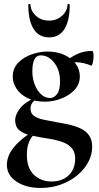

<svg xmlns="http://www.w3.org/2000/svg" viewBox="-20 -648 491 950"><path d="M182 282Q109 282 61.5 250.5Q14 219 14 167Q14 146 23.5 121.5Q33 97 60.5 67Q88 37 142 2L152 13Q142 23 133 36.5Q124 50 118.5 69.5Q113 89 113 119Q113 184 148 217Q183 250 235 250Q270 250 296 236.5Q322 223 337 197.5Q352 172 352 138Q352 108 338.5 89.5Q325 71 302.5 60.5Q280 50 252 44Q224 38 195 34Q160 28 127.5 20.5Q95 13 75 -4Q55 -21 55 -54Q55 -80 78.5 -111Q102 -142 158 -167L167 -161Q148 -151 139.5 -139Q131 -127 131 -110Q131 -87 148.5 -74.5Q166 -62 195 -56Q224 -50 256 -44Q288 -39 319.5 -32Q351 -25 377.5 -13Q404 -1 420 21Q436 43 436 78Q436 119 416 155.5Q396 192 361 220.5Q326 249 280 265.5Q234 282 182 282ZM202 -145Q151 -145 115.5 -163Q80 -181 61.5 -209.5Q43 -238 43 -268Q43 -310 70.5 -338Q98 -366 138 -379.5Q178 -393 215 -393Q262 -393 298 -376.5Q334 -360 354.5 -332.5Q375 -305 375 -270Q375 -231 348.5 -203Q322 -175 282.5 -160Q243 -145 202 -145ZM229 -163Q246 -163 261.5 -181.5Q277 -200 277 -246Q277 -301 248.5 -337.5Q220 -374 182 -374Q160 -374 150 -353.5Q140 -333 140 -295Q140 -262 151 -232Q162 -202 182 -182.5Q202 -163 229 -163ZM303 -313 305 -345Q337 -370 367.5 -383Q398 -396 435 -396Q440 -396 441.5 -388Q443 -380 443 -368Q443 -354 439 -337Q435 -320 432 -323Q413 -331 394 -335.5Q375 -340 357 -340Q346 -340 334 -338.5Q322 -337 309 -332ZM120 -625Q120 -628 125.5 -628Q131 -628 131 -626Q131 -595 157 -570.5Q183 -546 223 -546Q261 -546 287.5 -570.5Q314 -595 314 -626Q314 -628 319.5 -628Q325 -628 325 -625Q325 -546 299 -504.5Q273 -463 223 -463Q173 -463 146.5 -504.5Q120 -546 120 -625Z"/></svg>

Font: Cormorant Light
Style: Bold
Weight: 700
Version: Version 4.000